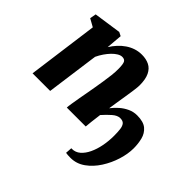

<svg xmlns="http://www.w3.org/2000/svg" viewBox="-178 -780 1199 1199"><g transform="rotate(45 422.0 -180.0)"><path d="M257 -447.5Q273 -473 292.8 -494.5Q312.5 -516 336 -532Q359.5 -548 386 -556.8Q412.5 -565.5 442 -565.5Q479.5 -565.5 507.8 -551.5Q536 -537.5 551.5 -505.2Q567 -473 567 -419.5Q567 -404.5 562.8 -373.8Q558.5 -343 553 -308.2Q547.5 -273.5 543 -246L533.5 -184Q552 -208.5 575.8 -229.2Q599.5 -250 628 -263.2Q656.5 -276.5 688.5 -276.5Q745 -276.5 772.8 -253Q800.5 -229.5 809.8 -192.5Q819 -155.5 819 -115.5Q819 -66.5 801.8 -10.8Q784.5 45 752.8 94.5Q721 144 677.5 175Q634 206 581.5 206Q568 206 557.8 205.2Q547.5 204.5 540 203L543 159.5Q544 159.5 545.5 159.8Q547 160 548.5 160Q579.5 160 603.2 139.5Q627 119 643.5 84.2Q660 49.5 668.5 6Q677 -37.5 677 -83.5Q677 -117 674 -140.8Q671 -164.5 660.5 -177Q650 -189.5 626.5 -189.5Q602 -189.5 575.8 -166.5Q549.5 -143.5 523.5 -114Q519 -78 515 -46Q511 -14 510.5 0H343.5Q343.5 -10.5 347.8 -37.5Q352 -64.5 358 -98.2Q364 -132 369.8 -163.8Q375.5 -195.5 379 -216Q383.5 -243.5 388.8 -276Q394 -308.5 397.8 -341.5Q401.5 -374.5 401 -401.5Q400.5 -442 392.8 -455.5Q385 -469 365 -469Q350 -469 333.8 -459.2Q317.5 -449.5 301.2 -432.8Q285 -416 270.2 -394.5Q255.5 -373 244 -348.5L196.5 0H41L104 -469L52 -498L59.5 -539L241 -565.5L266 -553Z"/></g></svg>

Font: Merriweather 24pt Black
Style: Italic
Weight: 900
Italic angle: -7.8°
Designer: Eben Sorkin
Foundry: Eben Sorkin
Version: Version 2.101